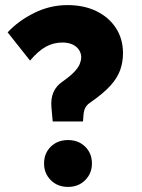

<svg xmlns="http://www.w3.org/2000/svg" viewBox="-20 -722 558 754"><path d="M153 -80Q153 -120 179.5 -146Q206 -172 247 -172Q288 -172 314.5 -146Q341 -120 341 -80Q341 -41 314.5 -14.5Q288 12 247 12Q206 12 179.5 -14.5Q153 -41 153 -80ZM10 -595Q53 -641 115 -671.5Q177 -702 245 -702Q310 -702 359 -678Q408 -654 435.5 -611.5Q463 -569 463 -513Q463 -478 452 -447Q441 -416 413.5 -385.5Q386 -355 334 -319Q326 -314 320 -306.5Q314 -299 311.5 -290.5Q309 -282 308 -272L306 -245H187L182 -300Q179 -335 190 -360Q201 -385 226 -402Q256 -423 272 -440Q288 -457 293.5 -471.5Q299 -486 299 -497Q299 -512 290.5 -525.5Q282 -539 265.5 -547Q249 -555 225 -555Q190 -555 160 -538.5Q130 -522 98 -484Z"/></svg>

Font: Radio Canada
Style: Regular
Weight: 400
Designer: Charles Daoud, Etienne Aubert Bonn, Alexandre Saumier Demers, Jacques Le Bailly
Foundry: Radio-Canada
Version: Version 2.104;gftools[0.9.28.dev5+ged2979d]